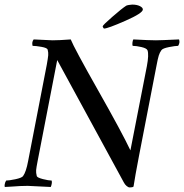

<svg xmlns="http://www.w3.org/2000/svg" viewBox="-33 -820 810 845"><path d="M613.3 -528.3Q623 -579.6 616.2 -598.6Q612.8 -607.4 589.8 -612.8Q566.9 -618.2 550.8 -618.2Q548.8 -623.5 550 -633.1Q551.3 -642.6 553.7 -646.5Q626 -642.6 653.3 -642.6Q670.9 -642.6 754.9 -646.5Q760.3 -632.8 751 -618.2Q738.3 -618.2 710.9 -612.8Q683.6 -607.4 677.7 -599.6Q669.9 -588.9 665.8 -575.7Q661.6 -562.5 656.2 -533.2L579.1 -135.7Q561 -41.5 554.7 1Q550.8 4.9 538.1 4.9Q531.7 4.9 524.2 -1.5Q516.6 -7.8 511.7 -17.6L218.8 -555.7L132.8 -112.3Q127 -82.5 126 -71.3Q125 -60.1 128.9 -44.9Q131.3 -38.1 156.2 -31.7Q181.2 -25.4 194.3 -25.4Q196.3 -19.5 194.6 -11Q192.9 -2.4 190.4 2.9Q100.1 -2 88.9 -2Q70.3 -2 55.2 -1.2Q40 -0.5 21.7 1Q3.4 2.4 -11.7 2.9Q-13.7 0 -12.2 -9Q-10.7 -18.1 -5.9 -25.4Q6.8 -25.4 34.7 -31.2Q62.5 -37.1 68.4 -44.9Q82 -63.5 90.8 -111.3L172.9 -535.2Q178.2 -564.9 179.2 -576.7Q180.2 -588.4 176.8 -601.6Q174.3 -609.4 149.4 -613.8Q124.5 -618.2 110.4 -618.2Q106 -634.8 115.2 -646.5Q197.3 -642.6 198.2 -642.6Q227.5 -642.6 278.3 -646.5Q293.5 -608.4 398.9 -422.1Q504.4 -235.8 541 -158.2ZM424.8 -694.3Q423.8 -694.3 421.4 -698.2Q418.9 -702.1 418.9 -704.1Q418.9 -709 461.2 -745.8Q503.4 -782.7 522.5 -794.9Q524.4 -796.4 533.9 -798.1Q543.5 -799.8 548.8 -799.8Q569.3 -799.8 582.5 -793.2Q595.7 -786.6 595.7 -778.3Q595.7 -762.2 518.3 -728.3Q440.9 -694.3 424.8 -694.3Z"/></svg>

Font: Crimson
Style: Italic
Weight: 400
Italic angle: -11°
Version: Version 0.8